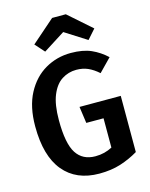

<svg xmlns="http://www.w3.org/2000/svg" viewBox="-140 -1043 894 1146"><g transform="rotate(-15 307.5 -469.5)"><path d="M329.7 15.4Q187.2 15.4 109.2 -78.7Q31.3 -172.8 31.3 -355.9Q31.3 -476.9 74.9 -559Q118.5 -641 190.8 -682.8Q263.1 -724.6 349.2 -724.6Q424.1 -724.6 474.9 -702.1Q525.6 -679.5 567.2 -640.5L490.8 -562.1Q458.5 -590.8 426.7 -604.9Q394.9 -619 354.9 -619Q306.2 -619 265.6 -593.1Q225.1 -567.2 201.3 -509.2Q177.4 -451.3 177.4 -354.9Q177.4 -210.3 216.2 -150.5Q254.9 -90.8 333.3 -90.8Q362.6 -90.8 388.7 -97.4Q414.9 -104.1 437.9 -116.4V-297.4H331.3L316.9 -400H571.8V-52.8Q520.5 -22.1 461.8 -3.3Q403.1 15.4 329.7 15.4ZM381 -955.4 523.6 -829.7 472.3 -771.8 338.5 -856.9 204.6 -771.8 152.8 -829.7 296.4 -955.4Z"/></g></svg>

Font: Fira Code SemiBold
Style: Regular
Weight: 600
Designer: Carrois Corporate, Edenspiekermann AG, Nikita Prokopov
Foundry: Carrois Corporate, Edenspiekermann AG, Nikita Prokopov
Version: Version 6.002